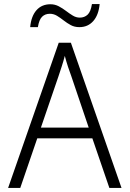

<svg xmlns="http://www.w3.org/2000/svg" viewBox="-20 -928 640 948"><path d="M20 0 270 -717H330L580 0H520L436 -245H164L80 0ZM269 -552 182 -298H418L332 -552Q325 -570 316 -597.5Q307 -625 300 -652Q293 -625 284 -597.5Q275 -570 269 -552ZM129 -794Q134 -848 160 -877.5Q186 -907 229 -907Q251 -907 270 -897Q289 -887 306 -874Q323 -861 339.5 -851Q356 -841 374 -841Q397 -841 412.5 -855.5Q428 -870 434 -908H472Q467 -854 440.5 -824Q414 -794 372 -794Q348 -794 329.5 -804Q311 -814 294.5 -827Q278 -840 261.5 -850Q245 -860 226 -860Q203 -860 188 -845.5Q173 -831 167 -794Z"/></svg>

Font: Noto Sans Mono Light
Style: Regular
Weight: 300
Designer: Monotype Design Team
Foundry: Monotype Imaging Inc.
Version: Version 2.014; ttfautohint (v1.8.4.7-5d5b)